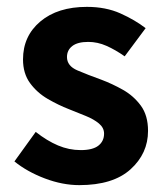

<svg xmlns="http://www.w3.org/2000/svg" viewBox="-20 -527 479 559"><path d="M211 12Q162 12 110.5 -7.5Q59 -27 22 -57L84 -143Q117 -117 149 -103.5Q181 -90 215 -90Q250 -90 266.5 -103Q283 -116 283 -138Q283 -155 268 -167.5Q253 -180 229.5 -189.5Q206 -199 181 -209Q150 -221 119 -239Q88 -257 67.5 -285Q47 -313 47 -354Q47 -422 97.5 -464.5Q148 -507 233 -507Q288 -507 330.5 -488Q373 -469 404 -445L343 -363Q316 -382 290 -393.5Q264 -405 237 -405Q206 -405 190.5 -393Q175 -381 175 -361Q175 -335 205.5 -322Q236 -309 275 -295Q307 -283 338 -265.5Q369 -248 390 -219.5Q411 -191 411 -146Q411 -80 360 -34Q309 12 211 12Z"/></svg>

Font: Assistant
Style: Bold
Weight: 700
Designer: Hebrew By Ben Nathan, Latin by Paul Hunt
Version: Version 3.000